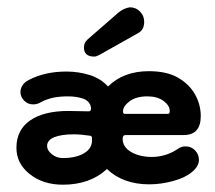

<svg xmlns="http://www.w3.org/2000/svg" viewBox="-20 -495 590 526"><path d="M25 -90Q25 -139 62.5 -165Q100 -191 167 -191Q180 -191 195 -190.5Q210 -190 223 -190Q231 -190 229 -202Q225 -219 207 -225Q189 -231 166 -231Q144 -231 126.5 -227.5Q109 -224 92 -215Q82 -209 71 -209Q56 -209 46 -219.5Q36 -230 36 -243Q36 -252 41.5 -261Q47 -270 59 -276Q103 -299 162 -299Q195 -299 225.5 -289.5Q256 -280 276 -258Q318 -300 388 -300Q437 -300 468 -282Q499 -264 514.5 -236Q530 -208 530 -177Q530 -125 483 -125H324Q316 -125 316 -115Q316 -92 339.5 -78.5Q363 -65 396 -65Q414 -65 432.5 -70.5Q451 -76 467 -87Q477 -94 488 -94Q504 -94 514.5 -83Q525 -72 525 -57Q525 -39 505 -23Q487 -8 454 1Q421 10 389 10Q317 10 273 -32Q227 11 152 11Q98 11 61.5 -18Q25 -47 25 -90ZM109 -95Q109 -83 122 -72.5Q135 -62 152 -62Q188 -62 210 -75Q232 -88 232 -110V-118Q232 -121 228 -123Q215 -125 203.5 -126Q192 -127 182 -127Q148 -127 128.5 -119Q109 -111 109 -95ZM317 -190Q317 -183 322 -183H439Q441 -183 443 -184Q445 -185 445 -191Q445 -206 428 -218.5Q411 -231 384 -231Q353 -231 335 -217.5Q317 -204 317 -190ZM220 -387 305 -461Q320 -473 336 -475Q352 -475 363.5 -463.5Q375 -452 375 -435Q375 -413 358 -404L253 -345Q250 -344 246.5 -342Q243 -340 238 -340Q210 -340 210 -365Q210 -378 220 -387Z"/></svg>

Font: Dongle
Style: Bold
Weight: 700
Designer: Yanghee Ryu
Foundry: Yanghee Ryu
Version: Version 2.000